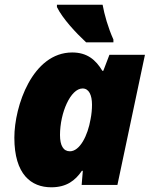

<svg xmlns="http://www.w3.org/2000/svg" viewBox="-20 -786 647 816"><path d="M346 -606H462V-618C439 -669 424 -723 416 -766H222V-756C246 -707 302 -647 346 -606ZM198 10C263 10 300 -19 328 -60H332L327 0H479L596 -553H445L419 -485H415C387 -532 350 -563 287 -563C118 -563 41 -335 41 -201C41 -44 113 10 198 10ZM277 -143C249 -143 235 -168 235 -212C235 -307 280 -410 331 -410C358 -410 371 -382 371 -341C371 -321 369 -300 365 -280C353 -209 319 -143 277 -143Z"/></svg>

Font: Noto Sans UI Black
Style: Italic
Weight: 900
Italic angle: -372°
Designer: Monotype Design Team
Foundry: Monotype Imaging Inc.
Version: Version 1.901